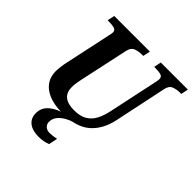

<svg xmlns="http://www.w3.org/2000/svg" viewBox="-244 -896 1318 1318"><g transform="rotate(45 415.0 -237.0)"><path d="M341 10Q224 10 161.5 -35.5Q99 -81 99 -163Q99 -179 102.5 -207Q106 -235 110 -252L183 -593Q189 -620 189 -627Q189 -649 169 -655Q149 -661 117 -661H104L115 -714H461L450 -661H437Q404 -661 377 -650.5Q350 -640 342 -602L266 -250Q262 -233 258 -208.5Q254 -184 254 -163Q254 -61 377 -61Q438 -61 474 -83.5Q510 -106 530 -146Q550 -186 560 -236L637 -597Q639 -605 640 -614Q641 -623 641 -627Q641 -649 621 -655Q601 -661 569 -661H556L567 -714H830L819 -661H806Q774 -661 747 -650.5Q720 -640 712 -600L632 -220Q608 -108 538 -49Q468 10 341 10ZM334 240Q274 240 240 213.5Q206 187 206 138Q206 84 247.5 49.5Q289 15 354 0H431Q408 6 380 21.5Q352 37 332 60.5Q312 84 312 117Q312 140 328 154Q344 168 369 168Q383 168 399 166Q415 164 434 160L421 224Q381 240 334 240Z"/></g></svg>

Font: Noto Serif
Style: Bold Italic
Weight: 700
Italic angle: -12°
Designer: Monotype Design Team
Foundry: Monotype Imaging Inc.
Version: Version 2.013